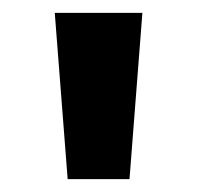

<svg xmlns="http://www.w3.org/2000/svg" viewBox="-20 -734 306 298"><path d="M201 -714 181 -456H85L65 -714Z"/></svg>

Font: Noto Sans Javanese
Style: Regular
Weight: 400
Designer: Monotype Design Team
Foundry: Monotype Imaging Inc.
Version: Version 2.004